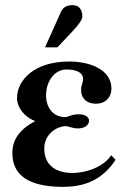

<svg xmlns="http://www.w3.org/2000/svg" viewBox="-20 -712 484 746"><path d="M412 -109C385 -66 319 -40 261 -40C201 -40 152 -67 152 -135C152 -190 199 -222 238 -222C255 -217 271 -213 282 -213C313 -213 326 -229 326 -243C326 -255 314 -268 287 -268C257 -268 244 -257 233 -257C188 -257 159 -292 159 -342C159 -396 192 -442 238 -442C284 -442 303 -426 303 -405C303 -394 295 -378 295 -363C295 -324 324 -309 352 -309C393 -309 413 -337 413 -367C413 -444 326 -473 249 -473C112 -473 46 -400 46 -330C46 -298 72 -258 116 -242V-241C57 -210 28 -170 28 -118C28 -10 126 14 226 14C319 14 383 -21 429 -91ZM155 -528H203L266 -595C285 -616 300 -635 300 -648C300 -674 287 -692 263 -692C243 -692 226 -687 216 -664Z"/></svg>

Font: XITS
Style: Bold
Weight: 700
Designer: MicroPress Inc., with final additions and corrections provided by Coen Hoffman, Elsevier (retired)
Version: Version 1.302